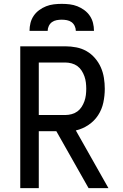

<svg xmlns="http://www.w3.org/2000/svg" viewBox="-20 -975 640 995"><path d="M85 0V-735H319Q347 -735 375.5 -729.5Q404 -724 428.5 -710Q453 -696 472 -674Q491 -652 502.5 -626Q514 -600 518.5 -571.5Q523 -543 523 -515Q523 -479 515.5 -443.5Q508 -408 488.5 -378Q469 -348 438.5 -327.5Q408 -307 373 -299L542 0H439L272 -295H181V0ZM181 -379H319Q335 -379 351.5 -383.5Q368 -388 381 -397.5Q394 -407 403 -421Q412 -435 417.5 -450.5Q423 -466 425 -482.5Q427 -499 427 -515Q427 -531 425 -547.5Q423 -564 417.5 -579.5Q412 -595 403 -609Q394 -623 381 -632.5Q368 -642 351.5 -646.5Q335 -651 319 -651H181ZM133 -815Q133 -836 138 -856Q143 -876 154.5 -893Q166 -910 183 -922.5Q200 -935 219 -942.5Q238 -950 258.5 -952.5Q279 -955 300 -955Q321 -955 341.5 -952.5Q362 -950 381 -942.5Q400 -935 417 -922.5Q434 -910 445.5 -893Q457 -876 462 -856Q467 -836 467 -815H373Q373 -828 367 -840.5Q361 -853 350.5 -860.5Q340 -868 326.5 -870.5Q313 -873 300 -873Q287 -873 273.5 -870.5Q260 -868 249.5 -860.5Q239 -853 233 -840.5Q227 -828 227 -815Z"/></svg>

Font: Iosevka Custom Medium Extended
Style: Regular
Weight: 500
Width: 7
Monospace: yes
Designer: Belleve Invis
Foundry: Belleve Invis
Version: Version 11.2.4; ttfautohint (v1.8.4)